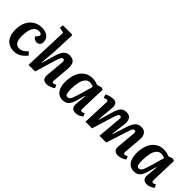

<svg xmlns="http://www.w3.org/2000/svg" viewBox="153 -1785 2816 2816"><g transform="rotate(45 1561.0 -376.5)"><path d="M294.9 -526.9Q366.7 -526.9 412.8 -491.7Q459 -456.5 459 -391.1Q459 -357.9 439 -336.9Q418.9 -315.9 386.2 -315.9Q362.8 -315.9 341.6 -329.1Q320.3 -342.3 312 -362.8L335 -391.1Q354.5 -414.6 352.1 -429.9Q349.6 -445.3 335 -452.6Q320.3 -460 297.9 -460Q252.9 -460 223.4 -429.2Q193.8 -398.4 181.4 -347.9Q168.9 -297.4 168.9 -228Q168.9 -71.8 269 -71.8Q290 -71.8 309.3 -77.9Q328.6 -84 345.9 -96.2Q363.3 -108.4 374.3 -117.9Q385.3 -127.4 400.9 -143.1L442.9 -99.1Q433.1 -86.4 423.1 -74.7Q413.1 -63 393.8 -45.7Q374.5 -28.3 354.2 -16.1Q334 -3.9 305.4 5.1Q276.9 14.2 247.1 14.2Q145.5 14.2 90.3 -49.8Q35.2 -113.8 35.2 -226.1Q35.2 -313 64.2 -380.1Q93.3 -447.3 152.8 -487.1Q212.4 -526.9 294.9 -526.9Z M1054.7 -33.2Q1031.7 -14.6 993.7 -0.2Q955.6 14.2 925.8 14.2Q903.3 14.2 886.5 8.8Q869.6 3.4 859.6 -5.4Q849.6 -14.2 843.8 -26.9Q837.9 -39.6 836.2 -52.7Q834.5 -65.9 835.9 -81.1L859.9 -354Q864.7 -389.2 860.1 -406.5Q855.5 -423.8 835 -423.8Q812 -423.8 799.1 -398.4Q786.1 -373 763.2 -295.9Q761.7 -290 760.7 -287.1L674.8 0H538.1L564 -692.9L478 -710.9L485.8 -767.1H668L684.1 -755.9L669.9 -409.2L648.9 -162.1L655.8 -160.2L715.8 -366.2Q739.7 -449.2 774.7 -488Q809.6 -526.9 867.7 -526.9Q939.5 -526.9 966.1 -484.9Q992.7 -442.9 985.8 -358.9L964.8 -107.9Q962.4 -84 966.8 -74.5Q971.2 -64.9 986.8 -64.9Q1005.4 -64.9 1032.7 -83Z M1551.8 -107.9Q1550.8 -84.5 1555.9 -74.7Q1561 -64.9 1576.7 -64.9Q1594.7 -64.9 1619.6 -82L1643.6 -34.2Q1625 -16.1 1590.8 -1Q1556.6 14.2 1525.4 14.2Q1427.2 14.2 1435.5 -88.9L1451.7 -262.2L1444.3 -263.2L1422.4 -185.1Q1415.5 -160.6 1410.9 -145.3Q1406.2 -129.9 1399.4 -110.1Q1392.6 -90.3 1387 -78.1Q1381.3 -65.9 1373.3 -51.3Q1365.2 -36.6 1356.9 -27.8Q1348.6 -19 1337.6 -10Q1326.7 -1 1314.2 3.7Q1301.8 8.3 1286.1 11.2Q1270.5 14.2 1252.4 14.2Q1176.8 14.2 1135.3 -44.4Q1093.8 -103 1093.8 -201.2Q1093.8 -296.4 1122.1 -369.4Q1150.4 -442.4 1207 -484.6Q1263.7 -526.9 1341.3 -526.9Q1406.7 -526.9 1455.6 -502L1527.3 -524.9L1564.5 -512.2ZM1278.3 -67.9Q1313 -67.9 1335 -117.9Q1356.9 -168 1397.5 -314L1431.6 -438Q1397.5 -456.1 1355.5 -456.1Q1311.5 -456.1 1282.2 -419.9Q1252.9 -383.8 1240.2 -325Q1227.5 -266.1 1227.5 -187Q1227.5 -122.1 1237.3 -95Q1247.1 -67.9 1278.3 -67.9Z M2039.1 -344.2Q2044.4 -385.7 2040.3 -404.8Q2036.1 -423.8 2016.1 -423.8Q1996.1 -423.8 1984.1 -403.1Q1972.2 -382.3 1952.1 -315.9L1855 0H1718.3L1734.4 -416Q1734.9 -437 1729.5 -445.1Q1724.1 -453.1 1709 -453.1Q1697.8 -453.1 1659.2 -437L1643.1 -492.2Q1669.4 -507.3 1705.1 -517.1Q1740.7 -526.9 1774.9 -526.9Q1862.3 -526.9 1852.1 -418.9L1830.1 -162.1L1836.9 -160.2L1897 -366.2Q1922.9 -454.6 1954.3 -490.7Q1985.8 -526.9 2045.9 -526.9Q2166 -526.9 2148.9 -374L2121.1 -155.8L2128.9 -153.8L2195.3 -361.8Q2222.7 -448.7 2258.1 -487.8Q2293.5 -526.9 2353 -526.9Q2417.5 -526.9 2444.6 -486.1Q2471.7 -445.3 2465.3 -374L2444.3 -109.9Q2441.9 -85.9 2446.3 -75.4Q2450.7 -64.9 2466.3 -64.9Q2487.8 -64.9 2513.2 -83L2534.2 -32.2Q2507.3 -11.7 2471.2 1.2Q2435.1 14.2 2403.3 14.2Q2356.4 14.2 2333.7 -10.5Q2311 -35.2 2314.9 -80.1L2339.4 -354Q2341.3 -374.5 2341.8 -389.9Q2342.3 -405.3 2336.2 -414.6Q2330.1 -423.8 2315.9 -423.8Q2294.4 -423.8 2284.2 -406Q2273.9 -388.2 2254.9 -328.6Q2250.5 -314.5 2248 -307.1L2148.9 0H2009.3Z M3030.3 -107.9Q3029.3 -84.5 3034.4 -74.7Q3039.6 -64.9 3055.2 -64.9Q3073.2 -64.9 3098.1 -82L3122.1 -34.2Q3103.5 -16.1 3069.3 -1Q3035.2 14.2 3003.9 14.2Q2905.8 14.2 2914.1 -88.9L2930.2 -262.2L2922.9 -263.2L2900.9 -185.1Q2894 -160.6 2889.4 -145.3Q2884.8 -129.9 2877.9 -110.1Q2871.1 -90.3 2865.5 -78.1Q2859.9 -65.9 2851.8 -51.3Q2843.8 -36.6 2835.4 -27.8Q2827.1 -19 2816.2 -10Q2805.2 -1 2792.7 3.7Q2780.3 8.3 2764.6 11.2Q2749 14.2 2731 14.2Q2655.3 14.2 2613.8 -44.4Q2572.3 -103 2572.3 -201.2Q2572.3 -296.4 2600.6 -369.4Q2628.9 -442.4 2685.5 -484.6Q2742.2 -526.9 2819.8 -526.9Q2885.3 -526.9 2934.1 -502L3005.9 -524.9L3043 -512.2ZM2756.8 -67.9Q2791.5 -67.9 2813.5 -117.9Q2835.4 -168 2876 -314L2910.2 -438Q2876 -456.1 2834 -456.1Q2790 -456.1 2760.7 -419.9Q2731.4 -383.8 2718.8 -325Q2706.1 -266.1 2706.1 -187Q2706.1 -122.1 2715.8 -95Q2725.6 -67.9 2756.8 -67.9Z"/></g></svg>

Font: Literata Book
Style: Bold Italic
Weight: 700
Italic angle: -3°
Designer: Latin by Veronika Burian and Jose Scaglione. Greek by Irene Vlachou. Cyrillic by Vera Evstafieva
Foundry: TypeTogether
Version: Version 1.003;PS 001.003;hotconv 1.0.88;makeotf.lib2.5.64775